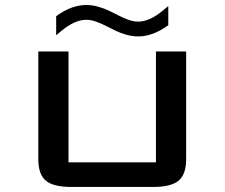

<svg xmlns="http://www.w3.org/2000/svg" viewBox="-20 -741 890 761"><path d="M202.6 -676.8Q263.2 -721.2 321.8 -721.2Q345.2 -721.2 369.4 -714.4Q393.6 -707.5 413.3 -698Q433.1 -688.5 451.9 -678.7Q470.7 -668.9 490.5 -662.1Q510.3 -655.3 527.8 -655.3Q573.7 -655.3 627.9 -701.2L647 -716.8V-641.1Q586.4 -596.7 527.8 -596.7Q504.4 -596.7 480.2 -603.5Q456.1 -610.4 436.3 -620.1Q416.5 -629.9 397.7 -639.4Q378.9 -648.9 359.1 -655.8Q339.4 -662.6 321.8 -662.6Q275.9 -662.6 221.7 -617.2L202.6 -601.1ZM717.8 -537.1V-109.9Q717.8 -50.8 688.5 -25.4Q659.2 0 585.9 0H263.7Q190.4 0 161.1 -25.4Q131.8 -50.8 131.8 -109.9V-537.1H251.5V-97.7H598.1V-537.1Z"/></svg>

Font: Squarish Sans CT
Style: Regular
Weight: 400
Version: Version 0.9